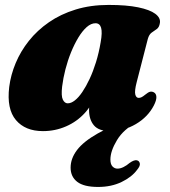

<svg xmlns="http://www.w3.org/2000/svg" viewBox="-20 -504 672 760"><path d="M517.5 -40 524 -21.5Q469 7.5 443 50.8Q417 94 417 127.5Q417 146 425.2 154.8Q433.5 163.5 445 163.5Q456.5 163.5 469 157.2Q481.5 151 493 141Q502 134.5 509.5 131.8Q517 129 523.5 131Q531.5 133.5 533.5 143.2Q535.5 153 522.5 168.5Q501.5 197 461 216.5Q420.5 236 368.5 236Q312 236 285.8 215.8Q259.5 195.5 259.5 159.5Q259.5 123.5 284.8 90Q310 56.5 367 24.2Q424 -8 517.5 -40ZM521 -178.5Q512 -143.5 515.5 -130Q519 -116.5 529 -116.5Q534.5 -116.5 540.2 -119.2Q546 -122 554.5 -129Q566.5 -139 574 -140.8Q581.5 -142.5 589 -138.5Q598.5 -133.5 599 -120.2Q599.5 -107 589 -86.5Q565.5 -41 518 -13Q470.5 15 416.5 15Q371 15 351.8 -7.8Q332.5 -30.5 332.5 -69Q332.5 -81.5 333.5 -95Q334.5 -108.5 336.2 -122.5Q338 -136.5 340.5 -149.8Q343 -163 346 -175.5L359.5 -136.5Q347 -91 315.8 -56.8Q284.5 -22.5 241.5 -3.8Q198.5 15 150 15Q80 15 43 -28.8Q6 -72.5 16.5 -160Q22.5 -207.5 42 -254.2Q61.5 -301 94.5 -342.5Q127.5 -384 173.8 -416Q220 -448 279.2 -466.2Q338.5 -484.5 410 -484.5Q481 -484.5 527 -475Q573 -465.5 594.5 -449.5Q616 -433.5 613 -413.5Q610.5 -396 600.5 -389Q590.5 -382 580.2 -374.8Q570 -367.5 565 -349.5ZM226 -162Q221.5 -124 228.8 -109.5Q236 -95 248 -95Q261.5 -95 276.2 -106.5Q291 -118 305.8 -139.8Q320.5 -161.5 334.5 -191.2Q348.5 -221 360 -258Q371.5 -295 378.5 -337Q385.5 -376 380.2 -394Q375 -412 358 -412Q340.5 -412 323.2 -396.8Q306 -381.5 290.2 -355.5Q274.5 -329.5 261.2 -297Q248 -264.5 239 -229.5Q230 -194.5 226 -162Z"/></svg>

Font: Fraunces Black
Style: Italic
Weight: 900
Italic angle: -16°
Version: Version 1.000;[b76b70a41]